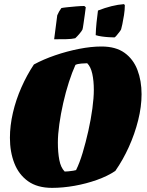

<svg xmlns="http://www.w3.org/2000/svg" viewBox="-20 -897 711 929"><path d="M232 12Q161 12 116 -20Q71 -52 49.5 -107Q28 -162 28 -230Q28 -289 42.5 -351.5Q57 -414 83.5 -474Q110 -534 144 -585Q190 -610 247 -629.5Q304 -649 362.5 -660.5Q421 -672 471 -672Q540 -672 582.5 -641.5Q625 -611 645 -558.5Q665 -506 665 -441Q665 -381 648.5 -315Q632 -249 603.5 -186Q575 -123 538 -70Q501 -45 449 -26.5Q397 -8 340.5 2Q284 12 232 12ZM293 -67Q299 -67 311 -68Q323 -69 334.5 -71Q346 -73 348 -74Q365 -108 380 -158Q395 -208 407.5 -264Q420 -320 427 -372Q434 -424 434 -462Q434 -506 426.5 -540Q419 -574 402 -591Q392 -591 373.5 -589.5Q355 -588 345 -583Q329 -548 313.5 -500Q298 -452 286 -399Q274 -346 267 -296Q260 -246 260 -207Q260 -160 267 -123Q274 -86 293 -67ZM443 -727Q444 -757 447 -787Q450 -817 454 -846Q487 -859 519 -867Q551 -875 580 -877L584 -872Q584 -849 580 -824Q576 -799 572 -780Q568 -761 566 -755Q565 -752 558 -742.5Q551 -733 543.5 -724.5Q536 -716 534 -716Q525 -716 507.5 -717Q490 -718 472.5 -720.5Q455 -723 443 -727ZM242 -707 257 -823Q265 -842 277 -858Q286 -860 305.5 -862Q325 -864 348 -866Q371 -868 388 -868L395 -862Q394 -851 390.5 -827.5Q387 -804 384 -782Q381 -760 379 -754Q375 -746 364 -733Q353 -720 344 -712Q327 -708 302 -707.5Q277 -707 242 -707Z"/></svg>

Font: Labrada Black
Style: Italic
Weight: 900
Italic angle: -7°
Designer: Mercedes Jáuregui
Foundry: Omnibus-Type Team
Version: Version 1.000; ttfautohint (v1.8.4.7-5d5b)